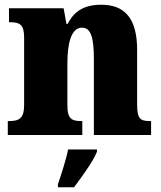

<svg xmlns="http://www.w3.org/2000/svg" viewBox="-20 -571 682 812"><path d="M13 0H328V-59H324C283 -59 265 -69 265 -124V-303C265 -382 279 -454 327 -454C367 -454 377 -405 377 -320V0H619V-59H615C573 -59 560 -68 560 -129V-359C560 -493 508 -551 408 -551C325 -551 289 -514 266 -470H261L249 -536H18V-477H22C63 -477 82 -468 82 -413V-127C82 -68 59 -59 17 -59H13ZM225 208V221H293C326 177 373 113 390 71V61H268C260 103 238 170 225 208Z"/></svg>

Font: Noto Serif Georgian SemiCondensed Black
Style: Regular
Weight: 900
Width: 4
Designer: Monotype Design Team, Akaki Razmadze
Foundry: Google LLC
Version: Version 2.003